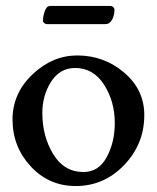

<svg xmlns="http://www.w3.org/2000/svg" viewBox="-20 -616 527 644"><path d="M148 -596H351Q356 -596 360 -592Q364 -588 364 -584Q364 -565 356 -550Q348 -535 333 -535H138Q133 -535 128.5 -538.5Q124 -542 124 -547Q124 -560 130 -578Q136 -596 148 -596ZM122 -237Q122 -159 158.5 -99Q195 -39 260 -39Q311 -39 338 -89Q365 -139 365 -203Q365 -276 329 -332Q293 -388 232 -388Q181 -388 151.5 -342Q122 -296 122 -237ZM239 -430Q329 -430 396.5 -372.5Q464 -315 464 -230Q464 -133 396.5 -62.5Q329 8 234 8Q144 8 83 -58Q22 -124 22 -215Q22 -303 89 -366.5Q156 -430 239 -430Z"/></svg>

Font: EB Garamond 08
Style: Regular
Weight: 400
Version: Version 0.016 ; ttfautohint (v1.5)